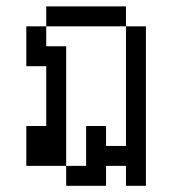

<svg xmlns="http://www.w3.org/2000/svg" viewBox="-20 -520 540 602"><path d="M187.5 0V62.5H312.5V0H375V62.5H437.5Q437.5 62.5 437.5 -437.5H375Q375 -437.5 375 -62.5H312.5V-125H250Q250 -125 250 0ZM187.5 0Q187.5 0 187.5 -375H125V-437.5H62.5Q62.5 -437.5 62.5 -312.5H125V-125H62.5Q62.5 -125 62.5 0ZM125 -437.5H375V-500H125Z"/></svg>

Font: BFUnifontExMono
Style: Regular
Weight: 500
Version: Version 15.0.06